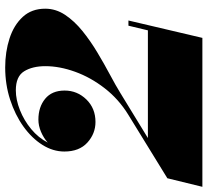

<svg xmlns="http://www.w3.org/2000/svg" viewBox="-90 -750 800 740"><g transform="rotate(-90 310.0 -380.0)"><path d="M534 0H-40L-7 -135L238.5 -286Q298.5 -323 340.2 -377Q382 -431 403.5 -490.8Q425 -550.5 425 -605Q425 -655 405.2 -687Q385.5 -719 332 -719Q295.5 -719 255.8 -703.2Q216 -687.5 182.5 -659.8Q149 -632 130.5 -596Q148.5 -612 172 -622Q195.5 -632 219 -632Q267.5 -632 299.2 -606Q331 -580 331 -531Q331 -482.5 296.8 -447.2Q262.5 -412 210 -412Q165 -412 130.5 -443.2Q96 -474.5 96 -532Q96 -576 121.8 -616.8Q147.5 -657.5 192.5 -689.8Q237.5 -722 296 -741Q354.5 -760 420 -760Q480.5 -760 532 -743.2Q583.5 -726.5 615 -692.2Q646.5 -658 646.5 -605.5Q646.5 -565 622.8 -529.2Q599 -493.5 560.8 -462.5Q522.5 -431.5 478.2 -405Q434 -378.5 392.2 -356.2Q350.5 -334 320.5 -315.5L148 -210H563L581 -285H601Z"/></g></svg>

Font: Bodoni* 11pt Fatface
Style: Italic
Weight: 900
Italic angle: -13°
Version: Version 2.3